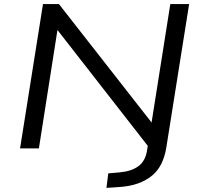

<svg xmlns="http://www.w3.org/2000/svg" viewBox="-20 -725 987 938"><path d="M500 193 509 122 565 117Q622 112 656 87Q690 62 698 12L708 -49L714 3L254 -587H262L170 0H78L190 -705H268L728 -117H719L812 -705H904L792 -1Q785 40 769 73.5Q753 107 724.5 131.5Q696 156 654.5 171Q613 186 558 189Z"/></svg>

Font: Nunito Sans 10pt Expanded
Style: Italic
Weight: 400
Width: 7
Italic angle: -9°
Designer: Vernon Adams
Foundry: Vernon Adams
Version: Version 3.101;gftools[0.9.27]